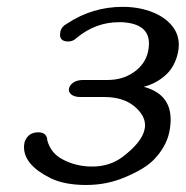

<svg xmlns="http://www.w3.org/2000/svg" viewBox="-20 -525 532 550"><path d="M391.6 -276.4Q468.8 -255.9 468.8 -182.6Q468.8 -165.5 464.8 -146Q456.1 -105 421.9 -68.8Q395.5 -41 336.4 -16.6Q285.2 4.9 227.1 4.9Q164.6 4.9 125 -14.6Q48.8 -52.2 48.8 -103.5V-106.9L50.3 -117.7Q60.1 -146 89.4 -146Q114.7 -146 115.7 -122.1Q126 -85.9 158.7 -68.8Q197.3 -47.9 244.1 -47.9Q293.9 -47.9 330.6 -75.2Q386.2 -117.2 394 -153.8Q395.5 -160.2 395.5 -166Q395.5 -195.8 363.3 -221.7Q331.5 -247.1 277.8 -247.1H210.4Q191.9 -247.1 183.1 -255.4Q177.2 -261.2 177.2 -268.1Q177.2 -269.5 177.7 -271.5Q179.7 -281.2 189.5 -288.1Q200.7 -295.9 218.3 -295.9H288.1Q331.1 -295.9 362.8 -317.9Q396 -340.3 404.3 -377.9Q406.7 -390.1 406.7 -400.4Q406.7 -457.5 329.1 -461.4H320.8Q253.9 -461.4 199.7 -416.5Q189.5 -406.2 175.8 -406.2Q151.9 -406.2 151.9 -425.3Q151.9 -429.2 152.8 -433.6Q156.2 -449.2 172.4 -457.5Q244.6 -505.4 331.5 -505.4Q379.4 -505.4 418.9 -489.3Q458.5 -473.1 478.5 -443.4Q492.2 -422.4 492.2 -396.5Q492.2 -385.7 489.7 -374Q481 -334 454.6 -310.1Q427.7 -285.6 391.6 -276.4Z"/></svg>

Font: inglobal
Style: Italic
Weight: 400
Italic angle: -12°
Designer: Andrey Kochetov, Denis Davydov, Evgeny Yurtaev
Foundry: inglobal
Version: Version 1.00 September 25, 2014, initial release